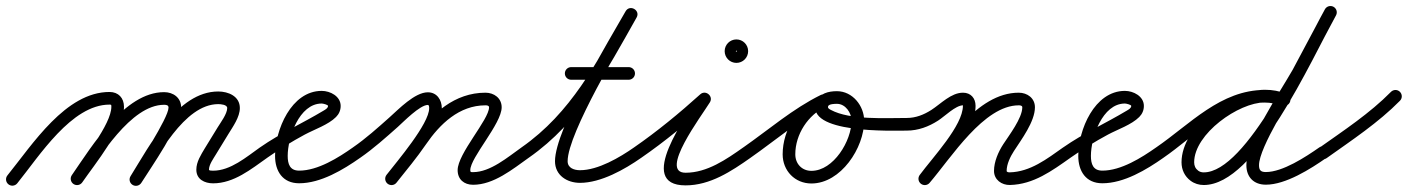

<svg xmlns="http://www.w3.org/2000/svg" viewBox="-35 -584 4678 638"><path d="M-7.2 28.3C1.8 35.6 15 34.2 22.3 25.2C95.8 -65.6 202.8 -236.4 328.9 -236.4C335.2 -236.4 335 -235.8 335 -229.1C335 -171.1 240.6 -55.1 203.7 -2C197.1 7.6 199.5 20.7 209 27.3C218.6 33.9 231.7 31.5 238.3 22C281.4 -40.4 377 -156.7 377 -229.1C377 -258.3 358.6 -278.4 328.9 -278.4C183.5 -278.4 73.1 -104.3 -10.3 -1.2C-17.6 7.8 -16.2 21 -7.2 28.3ZM209 27.3C218.6 33.9 231.7 31.5 238.3 22C295.6 -60.7 399.7 -235.8 510.3 -235.8C517.3 -235.8 525 -234.9 525 -226.5C525 -192 419.7 -31.8 399.1 1.2C393 11 396 24 405.8 30.1C415.6 36.3 428.6 33.3 434.7 23.4C465 -25.1 567 -169.8 567 -226.5C567 -259.2 541 -277.8 510.3 -277.8C378.7 -277.8 271 -99.1 203.7 -2C197.1 7.6 199.5 20.7 209 27.3ZM405.5 30.3C415.3 36.5 428.2 33.5 434.4 23.7C487.7 -61.5 576.7 -238 690.2 -238C697.6 -238 720 -236.6 720 -225C720 -205.5 697.6 -176.2 688.1 -160.5C688.1 -160.5 688.1 -160.5 688.1 -160.5C688.1 -160.5 688.1 -160.5 688.1 -160.5C674.1 -137.7 660.1 -114.8 646.1 -92C646.1 -92 646.1 -91.9 646 -91.9C646 -91.8 645.9 -91.7 645.9 -91.7C632.9 -69.7 617.4 -46.5 617.4 -20C617.4 11.9 644.9 25.2 673.1 25.2C742.2 25.2 799.4 -22 853.1 -59.8C862.6 -66.5 864.8 -79.6 858.2 -89.1C851.5 -98.6 838.4 -100.8 828.9 -94.2C783.8 -62.4 731.2 -16.8 673.1 -16.8C669.1 -16.8 659.4 -16.9 659.4 -20C659.4 -37 673.8 -56.4 682.1 -70.3C682.1 -70.3 682 -70.2 682 -70.2C681.9 -70.1 681.9 -70 681.9 -70C695.9 -92.9 709.9 -115.7 723.9 -138.6C723.9 -138.6 723.9 -138.6 723.9 -138.6C723.9 -138.6 723.9 -138.6 723.9 -138.6C738.9 -163.2 762 -194.9 762 -225C762 -264.2 723.8 -280 690.2 -280C554.2 -280 462 -99.6 398.8 1.4C392.6 11.2 395.6 24.2 405.5 30.3Z M853 -59.8C893.2 -87.8 934.7 -113.7 977.9 -136.9C1009.7 -153.9 1056.1 -169.5 1081.6 -195.2C1091.6 -205.2 1097 -217.7 1097 -232C1097 -264.1 1062.3 -282 1034 -282C932.7 -282 879 -151.9 879 -66C879 -15.5 904.1 25 959 25C1030.9 25 1105.5 -20 1162.1 -59.8C1171.6 -66.5 1173.8 -79.6 1167.2 -89.1C1160.5 -98.6 1147.4 -100.8 1137.9 -94.2C1089.2 -59.9 1021.3 -17 959 -17C928.2 -17 921 -38.9 921 -66C921 -126.8 959 -240 1034 -240C1038.3 -240 1055 -236 1055 -232C1055 -224.4 1045.6 -219.6 1040.1 -216.3C969.7 -174 897.3 -141.9 829 -94.2C819.5 -87.6 817.1 -74.5 823.8 -65C830.4 -55.5 843.5 -53.1 853 -59.8Z M1132.7 -65C1139.3 -55.5 1152.4 -53.1 1162 -59.7C1206.4 -90.5 1246.7 -126.6 1287 -162.4C1305.7 -179.2 1360.3 -235.3 1386.7 -235.3C1391.1 -235.3 1391.1 -227.4 1391.1 -224.4C1391.1 -172.6 1284.9 -48.5 1249.4 -2.9C1242.3 6.3 1244 19.5 1253.1 26.6C1262.3 33.7 1275.5 32 1282.6 22.9C1326 -33 1433.1 -156.1 1433.1 -224.4C1433.1 -252 1416.8 -277.3 1386.7 -277.3C1343.1 -277.3 1289.5 -220.9 1259 -193.8C1220 -159.1 1181 -124 1138 -94.3C1128.5 -87.7 1126.1 -74.6 1132.7 -65ZM1282.4 23.1C1315.7 -18.7 1350.1 -60 1380.3 -104.1C1426.8 -172 1490.9 -234 1578.2 -234C1582.8 -234 1590.1 -233.4 1590.1 -227.5C1590.1 -186.5 1485.7 -73.8 1485.7 -18.6C1485.7 12.1 1507.1 30 1537 30C1605.6 30 1668.5 -21.8 1722.1 -59.9C1731.6 -66.6 1733.8 -79.7 1727.1 -89.1C1720.4 -98.6 1707.3 -100.8 1697.9 -94.1C1652.5 -62 1594.5 -12 1537 -12C1529.6 -12 1527.7 -11.6 1527.7 -18.6C1527.7 -60.7 1632 -172.8 1632 -227.5C1632 -257.9 1606.7 -276 1578.2 -276C1476.2 -276 1400.3 -207.8 1345.7 -127.9C1316.1 -84.6 1282.3 -44.1 1249.6 -3.1C1242.4 6 1243.8 19.2 1252.9 26.4C1262 33.6 1275.2 32.2 1282.4 23.1Z M1722 -59.8C1892.9 -179.1 1979.9 -348.2 2080.3 -525.7C2087.2 -537.8 2081.5 -549.1 2072.3 -554.3C2063.2 -559.4 2050.6 -558.5 2043.7 -546.3C1990.2 -451.7 1809.2 -155.6 1809.2 -48.3C1809.2 -1.5 1849.1 23.6 1892.3 23.6C1961.9 23.6 2040.8 -21.1 2096 -59.8C2105.5 -66.5 2107.9 -79.5 2101.2 -89C2094.5 -98.5 2081.5 -100.9 2072 -94.2C2024.4 -60.9 1952.5 -18.4 1892.3 -18.4C1872.9 -18.4 1851.2 -25.6 1851.2 -48.3C1851.2 -141.6 2032.9 -441.9 2080.3 -525.7C2087.2 -537.8 2081.5 -549.1 2072.3 -554.3C2063.2 -559.4 2050.6 -558.5 2043.7 -546.3C1946.7 -374.9 1863.1 -209.4 1698 -94.2C1688.5 -87.6 1686.1 -74.5 1692.8 -65C1699.4 -55.5 1712.5 -53.1 1722 -59.8ZM1863 -319C1926.7 -319 1990.3 -319 2054 -319C2065.6 -319 2075 -328.4 2075 -340C2075 -351.6 2065.6 -361 2054 -361C1990.3 -361 1926.7 -361 1863 -361C1851.4 -361 1842 -351.6 1842 -340C1842 -328.4 1851.4 -319 1863 -319Z M2095.9 -59.7C2173.8 -113.5 2249.9 -176.1 2320.1 -239.4C2329 -247.4 2324.1 -259.2 2315.5 -266.4C2306.9 -273.6 2294.4 -276.2 2288.1 -266C2248.6 -201.8 2074.3 32 2243 32C2324.7 32 2394.7 -14.5 2459.1 -59.8C2468.6 -66.5 2470.8 -79.6 2464.2 -89.1C2457.5 -98.6 2444.4 -100.8 2434.9 -94.2C2378.5 -54.4 2314.9 -10 2243 -10C2153.5 -10 2295.7 -198.2 2323.9 -244C2330.2 -254.2 2326.7 -264.9 2319.3 -271C2312 -277.1 2300.9 -278.6 2291.9 -270.6C2223.1 -208.5 2148.4 -147 2072.1 -94.3C2062.5 -87.7 2060.1 -74.6 2066.7 -65.1C2073.3 -55.5 2086.4 -53.1 2095.9 -59.7ZM2409 -414C2409 -412.6 2413.4 -417 2412 -417C2410.6 -417 2415 -412.6 2415 -414C2415 -415.4 2410.6 -411 2412 -411C2413.4 -411 2409 -415.4 2409 -414ZM2373 -414C2373 -392.5 2390.5 -375 2412 -375C2433.5 -375 2451 -392.5 2451 -414C2451 -435.5 2433.5 -453 2412 -453C2390.5 -453 2373 -435.5 2373 -414Z M2429.8 -65C2436.4 -55.5 2449.5 -53.1 2459 -59.8C2540.4 -116.5 2621.7 -187.2 2710.6 -230.6C2721 -235.7 2725.3 -248.3 2720.2 -258.7C2715.1 -269.1 2702.6 -273.4 2692.2 -268.3C2601.1 -223.9 2518.2 -152.3 2435 -94.2C2425.5 -87.6 2423.1 -74.5 2429.8 -65ZM2692.5 -268.5C2617.5 -233.8 2565.7 -153.9 2565.7 -71.2C2565.7 -16.8 2606.3 25.7 2661.2 25.7C2759.3 25.7 2836.6 -93.2 2836.6 -182.5C2836.6 -232.4 2797.9 -281 2746 -281C2718.7 -281 2687.3 -274 2677.2 -244.9C2677.2 -244.9 2677.2 -245 2677.2 -245C2677.2 -245 2677.2 -245.1 2677.2 -245.1C2639.3 -138.8 2931.3 -150 2978 -150C2989.6 -150 2999 -159.4 2999 -171C2999 -182.6 2989.6 -192 2978 -192C2908 -192.1 2789.6 -184.4 2726 -218.7C2720.9 -221.4 2714.5 -224.5 2716.8 -230.9C2716.8 -230.9 2716.8 -231 2716.8 -231C2716.8 -231 2716.8 -231.1 2716.8 -231.1C2719.5 -238.7 2739.6 -239 2746 -239C2774.4 -239 2794.6 -209.2 2794.6 -182.5C2794.6 -116.8 2735.3 -16.3 2661.2 -16.3C2629.5 -16.3 2607.7 -39.9 2607.7 -71.2C2607.7 -137.6 2650 -202.5 2710.2 -230.4C2720.7 -235.3 2725.3 -247.8 2720.4 -258.3C2715.5 -268.8 2703.1 -273.4 2692.5 -268.5Z M2978 -150C3016 -150 3050.7 -163 3082.3 -183.3C3104.3 -197.4 3140.4 -234 3165 -234C3167.6 -234 3164.7 -239.7 3164.7 -232.5C3164.7 -166.7 3064.3 -61 3021.1 -2.5C3014.2 6.9 3016.2 20 3025.5 26.9C3034.9 33.8 3048 31.8 3054.9 22.5C3106.7 -47.8 3206.7 -145.3 3206.7 -232.5C3206.7 -257.6 3190.9 -276 3165 -276C3125.4 -276 3091.6 -239.2 3059.7 -218.6C3034.8 -202.7 3007.9 -192 2978 -192C2966.4 -192 2957 -182.6 2957 -171C2957 -159.4 2966.4 -150 2978 -150ZM3024.3 25.9C3033.1 33.5 3046.4 32.5 3053.9 23.7C3126.3 -60.8 3234.5 -234 3350.2 -234C3354.8 -234 3362 -233.4 3362 -227.5C3362 -191.4 3317.6 -133.8 3298.8 -104.8C3282.3 -79.3 3268 -46.8 3268 -16C3268 -16 3268 -16 3268 -16C3268 -16 3268 -16 3268 -16C3268 13.3 3293.6 31.4 3321.1 30.7C3399.5 28.8 3460.7 -16.5 3522.1 -59.8C3531.6 -66.5 3533.8 -79.6 3527.2 -89.1C3520.5 -98.6 3507.4 -100.8 3497.9 -94.2C3444.2 -56.3 3388.8 -12.9 3320.1 -11.3C3317.1 -11.2 3310 -11.9 3310 -16C3310 -16 3310 -16 3310 -16C3310 -16 3310 -16 3310 -16C3310 -38.5 3322.2 -63.5 3334.1 -81.9C3358.9 -120.3 3404 -179.9 3404 -227.5C3404 -257.9 3378.7 -276 3350.2 -276C3209.3 -276 3106 -101.6 3022.1 -3.7C3014.5 5.1 3015.5 18.4 3024.3 25.9Z M3522 -59.8C3562.2 -87.8 3603.7 -113.7 3646.9 -136.9C3678.7 -153.9 3725.1 -169.5 3750.6 -195.2C3760.6 -205.2 3766 -217.7 3766 -232C3766 -264.1 3731.3 -282 3703 -282C3601.7 -282 3548 -151.9 3548 -66C3548 -15.5 3573.1 25 3628 25C3699.9 25 3774.5 -20 3831.1 -59.8C3840.6 -66.5 3842.8 -79.6 3836.2 -89.1C3829.5 -98.6 3816.4 -100.8 3806.9 -94.2C3758.2 -59.9 3690.3 -17 3628 -17C3597.2 -17 3590 -38.9 3590 -66C3590 -126.8 3628 -240 3703 -240C3707.3 -240 3724 -236 3724 -232C3724 -224.4 3714.6 -219.6 3709.1 -216.3C3638.7 -174 3566.3 -141.9 3498 -94.2C3488.5 -87.6 3486.1 -74.5 3492.8 -65C3499.4 -55.5 3512.5 -53.1 3522 -59.8Z M3830.9 -59.7C3934.4 -130.7 4033.3 -243.2 4167.9 -243.2C4187.5 -243.2 4207 -238.9 4225.6 -233C4236.6 -229.5 4248.5 -235.6 4252 -246.6C4255.5 -257.6 4249.4 -269.5 4238.4 -273C4215.7 -280.3 4191.9 -285.2 4167.9 -285.2C4020.9 -285.2 3919.3 -171.3 3807.1 -94.3C3797.6 -87.8 3795.1 -74.7 3801.7 -65.1C3808.2 -55.6 3821.3 -53.1 3830.9 -59.7ZM4239.2 -272.7C4215.1 -281.5 4193.8 -285.7 4167.8 -285.7C4057.3 -285.7 3891.1 -165.2 3891.1 -44.7C3891.1 -20 3901.5 2 3921.4 16.8C3934.1 26.2 3949.2 30.8 3964.9 30.8C4138.8 30.8 4320 -381.6 4404.3 -532.8C4410 -542.9 4406.4 -555.7 4396.2 -561.3C4386.1 -567 4373.3 -563.4 4367.7 -553.2C4292.8 -419 4107.2 -11.2 3964.9 -11.2C3958.2 -11.2 3951.9 -12.8 3946.6 -16.8C3937.2 -23.8 3933.1 -33.2 3933.1 -44.7C3933.1 -139.2 4081 -243.7 4167.8 -243.7C4188.9 -243.7 4205.4 -240.3 4224.8 -233.3C4235.7 -229.3 4247.8 -234.9 4251.7 -245.8C4255.7 -256.7 4250.1 -268.8 4239.2 -272.7ZM4367.4 -552.8C4332 -485.7 4296.1 -418.8 4260.3 -351.9C4260.3 -351.9 4260.4 -352 4260.5 -352.2C4260.5 -352.3 4260.6 -352.4 4260.6 -352.4C4216.3 -274.8 4106.6 -113.3 4106.6 -35.2C4106.6 4.5 4131.2 29.7 4171.3 29.7C4237.4 29.7 4319.8 -22.5 4373 -59.8C4382.5 -66.5 4384.9 -79.5 4378.2 -89C4371.5 -98.5 4358.5 -100.9 4349 -94.2C4303.8 -62.6 4227.3 -12.3 4171.3 -12.3C4154.3 -12.3 4148.6 -18.5 4148.6 -35.2C4148.6 -94.4 4258.9 -264.7 4297.1 -331.6C4297.1 -331.6 4297.1 -331.7 4297.2 -331.8C4297.3 -332 4297.4 -332.1 4297.4 -332.1C4333.2 -399.1 4369.1 -466 4404.6 -533.2C4410 -543.4 4406.1 -556.1 4395.8 -561.6C4385.6 -567 4372.9 -563.1 4367.4 -552.8Z M4343.9 -63.5C4350.6 -54 4363.7 -51.8 4373.2 -58.5C4456.4 -117.7 4545.3 -176.4 4617 -249.3C4625.1 -257.5 4625 -270.8 4616.7 -279C4608.5 -287.1 4595.2 -287 4587 -278.7C4517.1 -207.6 4430 -150.4 4348.8 -92.8C4339.4 -86.1 4337.2 -73 4343.9 -63.5Z"/></svg>

Font: FRB American Cursive Guidelines Arrows Medium
Style: Italic
Weight: 500
Italic angle: -25°
Version: Version 2.0;Modular Font Editor K font №1